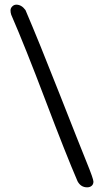

<svg xmlns="http://www.w3.org/2000/svg" viewBox="-20 -764 460 822"><path d="M353 38Q326 38 312 12Q262 -104 175 -333.5Q88 -563 28 -701Q25 -710 25 -719.5Q25 -729 32.5 -736.5Q40 -744 50 -744Q72 -744 89 -721Q146 -588 234.5 -363Q323 -138 351.5 -68Q380 2 380 13.5Q380 25 372.5 31.5Q365 38 353 38Z"/></svg>

Font: Patrick Hand
Style: Regular
Weight: 400
Designer: Patrick Wagesreiter
Foundry: Patrick Wagesreiter
Version: Version 1.003;PS 001.003;hotconv 1.0.70;makeotf.lib2.5.58329